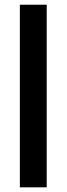

<svg xmlns="http://www.w3.org/2000/svg" viewBox="-20 -802 285 822"><path d="M180 0H65V-781.8H180Z"/></svg>

Font: Spartan MB
Style: Bold
Weight: 700
Designer: Matt Bailey, Mirko Velimirovic
Foundry: Matt Bailey
Version: Version 1.005